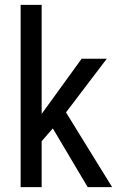

<svg xmlns="http://www.w3.org/2000/svg" viewBox="-20 -770 491 790"><path d="M151.4 0H64.9V-750H151.4V-301.3L315.9 -528.3H419.4L251.5 -307.6L441.4 0H340.8L197.3 -241.7L151.4 -189Z"/></svg>

Font: RobotoCondensed-Regular
Style: Regular
Weight: 400
Designer: Google
Version: Version 2.001201; 2014